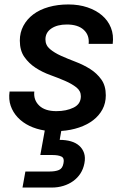

<svg xmlns="http://www.w3.org/2000/svg" viewBox="-20 -580 574 862"><path d="M455 -152Q455 -117 440 -89Q425 -61 398.5 -40.5Q372 -20 335 -7.5Q298 5 255 8L248 48Q276 48 298.5 54.5Q321 61 336 74.5Q351 88 357.5 107.5Q364 127 359 153Q354 179 341 199Q328 219 308.5 233Q289 247 264.5 254.5Q240 262 213 262H81L94 190H203Q229 190 245 183Q261 176 265 153Q270 130 256 123Q242 116 216 116H161L181 6Q143 0 112 -15Q81 -30 59.5 -53Q38 -76 28 -105Q18 -134 23 -169H134Q130 -131 156 -106Q182 -81 233 -81Q278 -81 310.5 -97Q343 -113 343 -148Q343 -172 322.5 -188Q302 -204 272 -217Q242 -230 206 -243Q170 -256 140 -275.5Q110 -295 89.5 -324Q69 -353 69 -398Q69 -434 85 -464Q101 -494 129.5 -515.5Q158 -537 198.5 -548.5Q239 -560 287 -560Q334 -560 372.5 -547Q411 -534 438 -511Q465 -488 478 -455.5Q491 -423 486 -383H378Q382 -422 356 -446Q330 -470 280 -470Q237 -470 210.5 -452Q184 -434 184 -403Q184 -377 204 -360Q224 -343 254 -329.5Q284 -316 319.5 -302.5Q355 -289 385 -270Q415 -251 435 -223Q455 -195 455 -152Z"/></svg>

Font: SVN-Poppins Medium
Style: Italic
Weight: 500
Italic angle: -10°
Designer: Ninad Kale (Devanagari), Jonny Pinhorn (Latin)
Foundry: Indian Type Foundry
Version: Version 3.002 2017; ttfautohint (v1.8.3)